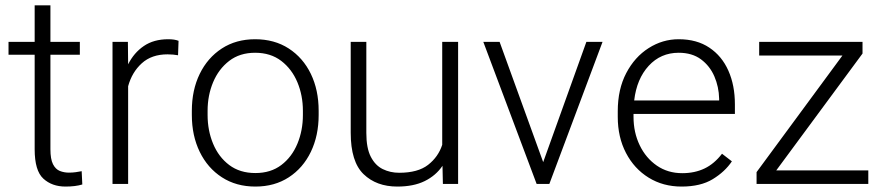

<svg xmlns="http://www.w3.org/2000/svg" viewBox="-20 -684 3277 714"><path d="M276.9 -528.3V-480.5H167.5V-128.9Q167.5 -92.3 177 -73.5Q186.5 -54.7 202.4 -48.3Q218.3 -42 236.3 -42Q249.5 -42 261.7 -43.7Q273.9 -45.4 283.7 -47.4L286.1 2Q260.7 9.8 223.6 9.8Q173.3 9.8 141.1 -19.8Q108.9 -49.3 108.9 -128.9V-480.5H11.7V-528.3H108.9V-664.1H167.5V-528.3Z M644 -532.2 642.1 -478.5Q632.8 -480 623.5 -481Q614.3 -481.9 603 -481.9Q543.9 -481.9 507.3 -448.7Q470.7 -415.5 456.5 -363.3V0H398.4V-528.3H455.6L456.5 -444.8Q478 -487.8 514.9 -512.9Q551.8 -538.1 605.5 -538.1Q629.4 -538.1 644 -532.2Z M693.4 -256.3V-272Q693.4 -349.1 722.7 -409.2Q752 -469.2 804.9 -503.7Q857.9 -538.1 928.7 -538.1Q1000.5 -538.1 1053.7 -503.7Q1106.9 -469.2 1136 -409.2Q1165 -349.1 1165 -272V-256.3Q1165 -179.7 1136 -119.4Q1106.9 -59.1 1054 -24.7Q1001 9.8 929.7 9.8Q858.4 9.8 805.2 -24.7Q752 -59.1 722.7 -119.4Q693.4 -179.7 693.4 -256.3ZM752 -272V-256.3Q752 -198.7 772.5 -149.4Q793 -100.1 832.5 -70.3Q872.1 -40.5 929.7 -40.5Q986.8 -40.5 1026.1 -70.3Q1065.4 -100.1 1085.9 -149.4Q1106.4 -198.7 1106.4 -256.3V-272Q1106.4 -329.1 1085.9 -378.2Q1065.4 -427.2 1025.9 -457.5Q986.3 -487.8 928.7 -487.8Q871.6 -487.8 832.3 -457.5Q793 -427.2 772.5 -378.2Q752 -329.1 752 -272Z M1627 0 1625.5 -67.4Q1601.1 -31.2 1559.6 -10.7Q1518.1 9.8 1457.5 9.8Q1379.9 9.8 1332 -36.4Q1284.2 -82.5 1284.2 -190.4V-528.3H1342.3V-189.5Q1342.3 -133.3 1358.9 -101.1Q1375.5 -68.8 1403.3 -55.2Q1431.2 -41.5 1464.4 -41.5Q1534.2 -41.5 1572 -71Q1609.9 -100.6 1624.5 -145.5V-528.3H1683.6V0Z M1837.9 -528.3 2000 -81.1 2160.6 -528.3H2220.7L2022.9 0H1975.6L1777.3 -528.3Z M2514.6 9.8Q2445.8 9.8 2392.1 -23.4Q2338.4 -56.6 2307.9 -115.2Q2277.3 -173.8 2277.3 -249.5V-270.5Q2277.3 -352.1 2308.8 -412.1Q2340.3 -472.2 2392.1 -505.1Q2443.8 -538.1 2503.9 -538.1Q2571.3 -538.1 2617.9 -506.8Q2664.6 -475.6 2688.7 -421.1Q2712.9 -366.7 2712.9 -295.9V-260.3H2335.9V-249.5Q2335.9 -191.4 2358.9 -143.8Q2381.8 -96.2 2422.6 -68.1Q2463.4 -40 2517.1 -40Q2563.5 -40 2599.9 -57.4Q2636.2 -74.7 2665 -112.3L2701.7 -84Q2675.8 -45.4 2630.6 -17.8Q2585.4 9.8 2514.6 9.8ZM2503.9 -487.8Q2437 -487.8 2392.3 -439.2Q2347.7 -390.6 2338.4 -310.5H2654.3V-316.9Q2653.3 -361.3 2636.5 -400.1Q2619.6 -439 2586.7 -463.4Q2553.7 -487.8 2503.9 -487.8Z M3209 -50.3V0H2793.5V-43.9L3112.8 -477.5H2803.2V-528.3H3187.5V-484.9L2866.7 -50.3Z"/></svg>

Font: Vazirmatn RD ExtraLight
Style: Regular
Weight: 200
Designer: Saber Rastikerdar
Foundry: Saber Rastikerdar
Version: Version 32.102